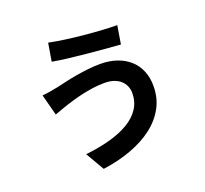

<svg xmlns="http://www.w3.org/2000/svg" viewBox="-143 -976 1286 1204"><g transform="rotate(-20 500.0 -373.5)"><path d="M682 -329Q682 -353 672.5 -375Q663 -397 645 -413Q627 -429 600.5 -438Q574 -447 539 -447Q498 -447 460 -441.5Q422 -436 388.5 -428.5Q355 -421 327.5 -413Q300 -405 281 -399Q259 -392 233 -382.5Q207 -373 185 -365L148 -506Q173 -508 202.5 -513Q232 -518 256 -523Q283 -529 317 -537Q351 -545 389.5 -551.5Q428 -558 470 -563Q512 -568 555 -568Q614 -568 663 -551.5Q712 -535 747.5 -504Q783 -473 802.5 -427.5Q822 -382 822 -324Q822 -244 787 -180Q752 -116 689.5 -68Q627 -20 540.5 12Q454 44 351 58L279 -66Q371 -76 445.5 -97Q520 -118 572.5 -150Q625 -182 653.5 -226.5Q682 -271 682 -329ZM294 -805Q337 -796 397 -787.5Q457 -779 520 -773Q583 -767 641.5 -763.5Q700 -760 739 -760L719 -638Q675 -641 616.5 -646Q558 -651 496 -657Q434 -663 375.5 -670Q317 -677 274 -685Z"/></g></svg>

Font: SpoqaHanSans-Bold
Style: Regular
Weight: 700
Designer: [Spoqa Han Sans] Dong-huui Kim \uAE40 \uB3D9 \uD718   [Noto Sans] Ryoko NISHIZUKA \u897F \u585A \u6DBC \u5B50  (kana & i
Foundry: Spoqa (http://www.spoqa-han-sans.com)
Version: Version 2.000